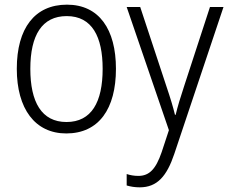

<svg xmlns="http://www.w3.org/2000/svg" viewBox="-20 -562 978 823"><path d="M477 -267C477 -436 405 -542 267 -542C129 -542 52 -441 52 -267C52 -96 130 10 264 10C404 10 477 -96 477 -267ZM523 -532 704 -4 673 90C648 163 620 192 573 192C555 192 538 189 523 184V233C540 238 558 241 579 241C654 241 695 193 727 98L938 -532H880L770 -195C754 -147 741 -104 733 -70H730C722 -103 711 -140 692 -196L581 -532ZM110 -267C110 -411 160 -493 266 -493C375 -493 420 -404 420 -267C420 -124 372 -39 265 -39C158 -39 110 -125 110 -267Z"/></svg>

Font: Noto Sans SemiCondensed Light
Style: Regular
Weight: 300
Width: 4
Designer: Monotype Design Team
Foundry: Monotype Imaging Inc.
Version: Version 2.013